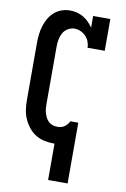

<svg xmlns="http://www.w3.org/2000/svg" viewBox="-103 -802 705 1077"><g transform="rotate(10 250.0 -264.0)"><path d="M250 215V8H247Q220 8 193 2.5Q166 -3 143 -17Q120 -31 102.5 -52.5Q85 -74 74 -99Q63 -124 59 -151Q55 -178 55 -205V-530Q55 -554 57.5 -578.5Q60 -603 67 -626.5Q74 -650 86.5 -672Q99 -694 117 -710Q135 -726 158.5 -734.5Q182 -743 207 -743Q227 -743 246.5 -738Q266 -733 283 -723Q300 -713 314 -699Q328 -685 339 -668V-735H437V-554H339Q339 -572 332.5 -589Q326 -606 313.5 -619Q301 -632 284 -639.5Q267 -647 249 -647Q229 -647 211 -636Q193 -625 183.5 -607.5Q174 -590 170.5 -570Q167 -550 167 -530V-205Q167 -192 168 -178.5Q169 -165 173 -152Q177 -139 183 -127Q189 -115 198.5 -106Q208 -97 221 -92.5Q234 -88 247 -88Q258 -88 268 -90Q278 -92 286.5 -97.5Q295 -103 302 -110.5Q309 -118 314 -127L316 -131H361V215Z"/></g></svg>

Font: Iosevka Curly Slab
Style: Bold
Weight: 700
Monospace: yes
Designer: Belleve Invis
Foundry: Belleve Invis
Version: Version 22.1.2; ttfautohint (v1.8.4)